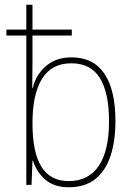

<svg xmlns="http://www.w3.org/2000/svg" viewBox="-20 -780 570 810"><path d="M270 10Q209 10 172 -21.5Q135 -53 119 -102H117L113 0H91V-630H7V-655H91V-760H117V-655H283V-630H117V-510Q117 -488 116.5 -459Q116 -430 116 -408H118Q131 -464 173.5 -501Q216 -538 282 -538Q374 -538 420.5 -469Q467 -400 467 -270Q467 -186 446.5 -123Q426 -60 382.5 -25Q339 10 270 10ZM270 -16Q353 -16 396.5 -80Q440 -144 440 -269Q440 -388 401.5 -450.5Q363 -513 281 -513Q198 -513 157.5 -448Q117 -383 117 -260Q117 -138 154.5 -77Q192 -16 270 -16Z"/></svg>

Font: Noto Sans Mono Condensed Thin
Style: Regular
Weight: 100
Width: 3
Designer: Monotype Design Team
Foundry: Monotype Imaging Inc.
Version: Version 2.014; ttfautohint (v1.8.4.7-5d5b)